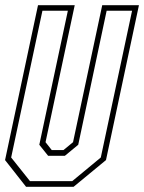

<svg xmlns="http://www.w3.org/2000/svg" viewBox="-22 -720 556 740"><path d="M78.5 0 -2.5 -103 124.5 -700H266L153.5 -172L177.5 -141.5H222.5L259.5 -172L372 -700H513.5L386.5 -103L261.5 0ZM93.5 -22H256.5L366.5 -113L487 -678.5H389L279.5 -162L228 -119.5H163.5L129.5 -162L239.5 -678.5H141.5L21 -113Z"/></svg>

Font: Tourney Condensed ExtraLight
Style: Italic
Weight: 200
Width: 3
Italic angle: -12°
Designer: Tyler Finck
Foundry: Etcetera Type Co
Version: Version 1.010; ttfautohint (v1.8.3)